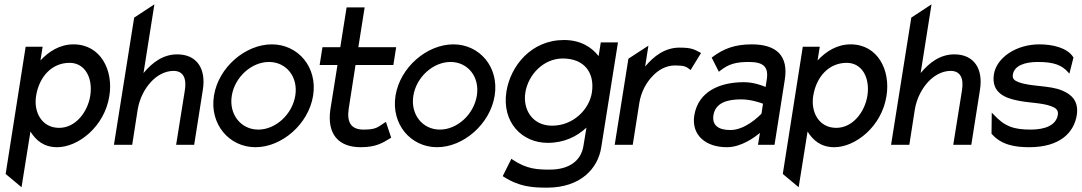

<svg xmlns="http://www.w3.org/2000/svg" viewBox="-20 -666 4976 883"><path d="M6 134 79 195 120 -61C145 -21 181 11 243 11C339 11 461 -83 483 -225C502 -343 443 -462 318 -462C255 -462 204 -429 166 -388L176 -451H98ZM146 -225C160 -313 218 -377 300 -377C372 -377 408 -306 395 -225C383 -151 328 -78 252 -78C171 -78 134 -152 146 -225Z M504 0H588L613 -161C622 -216 647 -260 675 -290C700 -317 737 -340 778 -340C824 -340 839 -304 830 -250L790 0H873L913 -254C928 -349 886 -416 795 -416C729 -416 679 -377 640 -330L690 -646L597 -585Z M964 -226C943 -95 1034 11 1155 11C1276 11 1399 -95 1420 -226C1441 -357 1351 -462 1230 -462C1109 -462 985 -357 964 -226ZM1046 -226C1060 -312 1137 -381 1217 -381C1297 -381 1352 -312 1338 -226C1324 -140 1248 -70 1168 -70C1088 -70 1032 -140 1046 -226Z M1450 -367H1532L1499 -160C1484 -50 1536 11 1639 11C1708 11 1739 -8 1776 -31L1779 -33L1755 -105L1749 -102C1717 -81 1710 -70 1652 -70C1594 -70 1574 -104 1584 -168L1615 -367H1789L1802 -449H1628L1657 -632H1574L1545 -449H1463Z M1799 -226C1778 -95 1869 11 1990 11C2111 11 2234 -95 2255 -226C2276 -357 2186 -462 2065 -462C1944 -462 1820 -357 1799 -226ZM1881 -226C1895 -312 1972 -381 2052 -381C2132 -381 2187 -312 2173 -226C2159 -140 2083 -70 2003 -70C1923 -70 1867 -140 1881 -226Z M2309 -245C2287 -103 2381 -9 2499 -9C2574 -9 2633 -38 2677 -79L2663 6C2652 75 2595 114 2509 114C2451 114 2403 112 2337 68L2332 64L2292 144L2295 146C2368 193 2428 197 2496 197C2650 197 2730 109 2745 12L2822 -471H2743L2733 -408C2702 -448 2651 -482 2574 -482C2423 -482 2328 -363 2309 -245ZM2396 -240C2409 -323 2480 -397 2568 -397C2668 -397 2716 -331 2702 -240C2690 -164 2618 -88 2519 -88C2427 -88 2384 -164 2396 -240Z M2807 0H2890L2920 -191C2928 -244 2953 -287 2981 -316C3006 -343 3042 -365 3084 -365C3129 -365 3136 -359 3152 -347L3156 -344L3204 -422L3199 -425C3173 -438 3163 -447 3105 -447C3038 -447 2987 -408 2947 -360L2962 -456L2870 -396Z M3173 -135C3159 -46 3224 11 3323 11C3389 11 3450 -34 3475 -55L3466 0H3542L3589 -298C3607 -409 3552 -462 3437 -462C3356 -462 3305 -440 3257 -404L3253 -401L3286 -336L3291 -340C3331 -372 3365 -381 3424 -381C3491 -381 3516 -359 3506 -298L3501 -266C3487 -272 3447 -288 3401 -288C3291 -288 3191 -246 3173 -135ZM3261 -136C3270 -193 3324 -209 3388 -209C3433 -209 3476 -194 3489 -189L3482 -143C3472 -133 3408 -68 3339 -68C3285 -68 3254 -89 3261 -136Z M3580 134 3653 195 3694 -61C3719 -21 3755 11 3817 11C3913 11 4035 -83 4057 -225C4076 -343 4017 -462 3892 -462C3829 -462 3778 -429 3740 -388L3750 -451H3672ZM3720 -225C3734 -313 3792 -377 3874 -377C3946 -377 3982 -306 3969 -225C3957 -151 3902 -78 3826 -78C3745 -78 3708 -152 3720 -225Z M4078 0H4162L4187 -161C4196 -216 4221 -260 4249 -290C4274 -317 4311 -340 4352 -340C4398 -340 4413 -304 4404 -250L4364 0H4447L4487 -254C4502 -349 4460 -416 4369 -416C4303 -416 4253 -377 4214 -330L4264 -646L4171 -585Z M4551 -325C4538 -241 4600 -215 4663 -203C4711 -193 4773 -193 4813 -178C4833 -171 4849 -161 4845 -138C4837 -89 4785 -70 4720 -70C4641 -70 4600 -85 4550 -139L4541 -148L4540 -51L4542 -49C4585 0 4647 11 4713 11C4856 11 4919 -57 4932 -136C4942 -201 4908 -232 4864 -250C4807 -274 4720 -267 4665 -288C4647 -295 4635 -302 4638 -323C4645 -365 4694 -381 4753 -381C4826 -381 4863 -367 4892 -334L4898 -327L4917 -402L4916 -403C4888 -447 4820 -462 4760 -462C4651 -462 4563 -399 4551 -325Z"/></svg>

Font: Charger Pro
Style: BdNarObl
Weight: 700
Designer: Jasper
Foundry: Cannot Into Space Fonts
Version: Version 1.09